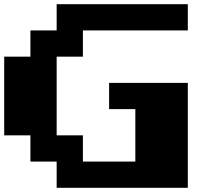

<svg xmlns="http://www.w3.org/2000/svg" viewBox="-20 -1020 1040 915"><path d="M250 -937.5V-1000H562.5H875V-937.5V-875H625H375V-812.5V-750H312.5H250V-562.5V-375H312.5H375V-312.5V-250H500H625V-375V-500H562.5H500V-562.5V-625H687.5H875V-375V-125H562.5H250V-187.5V-250H187.5H125V-312.5V-375H62.5H0V-562.5V-750H62.5H125V-812.5V-875H187.5H250Z"/></svg>

Font: Press Start 2P
Style: Regular
Weight: 500
Monospace: yes
Version: Version 2.14